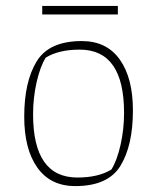

<svg xmlns="http://www.w3.org/2000/svg" viewBox="-20 -620 532 650"><path d="M123 -600H379V-571H123ZM62 -225Q62 -343 104 -412Q146 -481 257 -481Q341 -481 385.5 -418.5Q430 -356 430 -246Q430 -128 388 -59Q346 10 235 10Q151 10 106.5 -52.5Q62 -115 62 -225ZM357 -46Q376 -76 388 -129Q400 -182 400 -238Q400 -452 250 -452Q179 -452 135 -425Q116 -395 104 -342Q92 -289 92 -233Q92 -19 242 -19Q313 -19 357 -46Z"/></svg>

Font: Athiti ExtraLight
Style: Regular
Weight: 275
Designer: CadsonDemak Team
Foundry: CadsonDemak
Version: Version 1.033